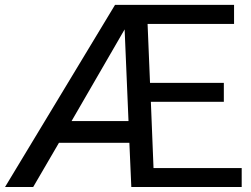

<svg xmlns="http://www.w3.org/2000/svg" viewBox="-27 -752 1009 772"><path d="M944.8 0H501L493.2 -177.7H210L106.4 0H-6.8L435.5 -732.4H914.1V-655.8H566.4L576.2 -418.9H873V-342.8H579.6L590.3 -76.2H944.8ZM260.7 -265.1H489.7L474.1 -633.8Z"/></svg>

Font: Roboto2
Style: Regular
Weight: 400
Designer: Google
Foundry: Google
Version: Version 2.000981-w3; 2014; ttfautohint (v1.1) -l 5 -r 24 -G 